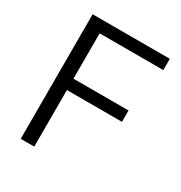

<svg xmlns="http://www.w3.org/2000/svg" viewBox="-168 -830 893 949"><g transform="rotate(30 279.0 -355.5)"><path d="M478 -387.7V-322.8H163.6V0H86.4V-710.9H526.9V-646.5H163.6V-387.7Z"/></g></svg>

Font: Vazirmatn RD FD Light
Style: Regular
Weight: 300
Designer: Saber Rastikerdar
Foundry: Saber Rastikerdar
Version: Version 33.003